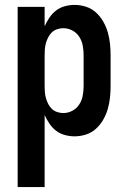

<svg xmlns="http://www.w3.org/2000/svg" viewBox="-20 -548 515 783"><path d="M52 215V-520H162V-441Q170 -459 181.5 -476Q193 -493 208.5 -505Q224 -517 244 -522.5Q264 -528 284 -528Q308 -528 331 -520.5Q354 -513 371.5 -497Q389 -481 401 -460Q413 -439 419.5 -416.5Q426 -394 428.5 -370.5Q431 -347 431 -323V-197Q431 -173 428.5 -149.5Q426 -126 419.5 -103.5Q413 -81 401 -60Q389 -39 371.5 -23Q354 -7 331 0.5Q308 8 284 8Q264 8 244 2.5Q224 -3 208.5 -15Q193 -27 181.5 -44Q170 -61 162 -79V215ZM238 -87Q258 -87 275.5 -96.5Q293 -106 303.5 -122.5Q314 -139 317.5 -158.5Q321 -178 321 -197V-323Q321 -342 317.5 -361.5Q314 -381 303.5 -397.5Q293 -414 275.5 -423.5Q258 -433 238 -433Q226 -433 213.5 -429Q201 -425 192 -416.5Q183 -408 177 -396.5Q171 -385 167.5 -373Q164 -361 163 -348Q162 -335 162 -323V-197Q162 -185 163 -172Q164 -159 167.5 -147Q171 -135 177 -123.5Q183 -112 192 -103.5Q201 -95 213.5 -91Q226 -87 238 -87Z"/></svg>

Font: Iosevka QP
Style: Bold
Weight: 700
Designer: Belleve Invis
Foundry: Belleve Invis
Version: Version 20.0.0; ttfautohint (v1.8.4)